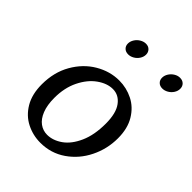

<svg xmlns="http://www.w3.org/2000/svg" viewBox="-185 -740 854 854"><g transform="rotate(45 242.0 -313.0)"><path d="M266.6 -435.1Q208.5 -435.1 155 -403.6Q101.6 -372.1 68.1 -313.7Q34.7 -255.4 34.7 -179.2Q34.7 -117.2 59.8 -74.7Q85 -32.2 126 -11.5Q167 9.3 213.9 9.3Q280.3 9.3 333 -27.1Q385.7 -63.5 415 -122.8Q444.3 -182.1 444.3 -249Q444.3 -310.5 418.9 -352.5Q393.6 -394.5 353 -414.8Q312.5 -435.1 266.6 -435.1ZM116.7 -176.3Q116.7 -239.3 140.4 -287.6Q164.1 -335.9 200.7 -362.1Q237.3 -388.2 273.4 -388.2Q311 -388.2 335.4 -355.2Q359.9 -322.3 359.9 -256.8Q359.9 -185.5 337.6 -135.7Q315.4 -85.9 280.8 -61.5Q246.1 -37.1 210 -37.1Q184.1 -37.1 162.8 -52.5Q141.6 -67.9 129.2 -99.1Q116.7 -130.4 116.7 -176.3ZM212.4 -544.9Q226.1 -544.9 239.5 -552.7Q252.9 -560.5 261.2 -573.5Q269.5 -586.4 269.5 -600.6Q269.5 -615.2 260 -625Q250.5 -634.8 234.9 -634.8Q220.7 -634.8 207.3 -626.7Q193.8 -618.7 185.5 -605.5Q177.2 -592.3 177.2 -578.1Q177.2 -563.5 186.8 -554.2Q196.3 -544.9 212.4 -544.9ZM426.8 -544.9Q440.9 -544.9 454.3 -552.7Q467.8 -560.5 476.1 -573.5Q484.4 -586.4 484.4 -600.6Q484.4 -615.7 474.9 -625.2Q465.3 -634.8 449.2 -634.8Q435.1 -634.8 421.9 -626.7Q408.7 -618.7 400.4 -605.5Q392.1 -592.3 392.1 -578.1Q392.1 -563.5 401.6 -554.2Q411.1 -544.9 426.8 -544.9Z"/></g></svg>

Font: Radley
Style: Italic
Weight: 400
Italic angle: -12°
Designer: Vernon Adams
Foundry: Vernon Adams
Version: Version 1.003; ttfautohint (v1.6)